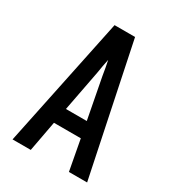

<svg xmlns="http://www.w3.org/2000/svg" viewBox="-178 -838 855 941"><g transform="rotate(30 250.0 -367.5)"><path d="M39 0 192 -735H308L461 0H358L326 -172H174L142 0ZM309 -260 265 -490Q262 -511 258 -531.5Q254 -552 250 -572Q246 -552 242 -531.5Q238 -511 235 -490L191 -260Z"/></g></svg>

Font: Iosevka Term Semibold
Style: Regular
Weight: 600
Monospace: yes
Designer: Belleve Invis
Foundry: Belleve Invis
Version: Version 31.4.0